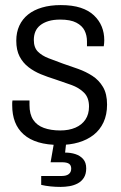

<svg xmlns="http://www.w3.org/2000/svg" viewBox="-20 -558 476 755"><path d="M214 12Q166 12 131 1.5Q96 -9 73 -29.5Q50 -50 39 -78.5Q28 -107 28 -144Q28 -149 28 -154Q28 -159 29 -163H96Q96 -158 96 -153.5Q96 -149 96 -145Q96 -109 110.5 -87Q125 -65 152.5 -55Q180 -45 217 -45Q251 -45 276.5 -56Q302 -67 316 -88Q330 -109 330 -139Q330 -174 310.5 -193.5Q291 -213 260.5 -224Q230 -235 197 -246Q168 -255 141 -266Q114 -277 92 -294Q70 -311 57 -336Q44 -361 44 -398Q44 -431 56 -457Q68 -483 90.5 -501Q113 -519 145.5 -528.5Q178 -538 219 -538Q265 -538 297 -527.5Q329 -517 349.5 -497.5Q370 -478 380 -453.5Q390 -429 390 -400Q390 -395 389.5 -388.5Q389 -382 388 -376H322V-395Q322 -419 312.5 -438Q303 -457 280 -469Q257 -481 217 -481Q190 -481 170.5 -475Q151 -469 138 -458.5Q125 -448 119 -433.5Q113 -419 113 -401Q113 -371 129 -355Q145 -339 171 -329Q197 -319 227 -308Q257 -298 287.5 -287Q318 -276 343.5 -259.5Q369 -243 385 -216Q401 -189 401 -147Q401 -107 387 -77Q373 -47 348 -27.5Q323 -8 289 2Q255 12 214 12ZM218 177Q198 177 178.5 175Q159 173 142 169V134H223Q241 134 250.5 126.5Q260 119 260 105Q260 92 251.5 86Q243 80 223 80H179L195 -12H242L236 42Q258 42 276.5 48Q295 54 307 67.5Q319 81 319 104Q319 126 310 140.5Q301 155 286 163Q271 171 253.5 174Q236 177 218 177Z"/></svg>

Font: Archivo SemiCondensed Light
Style: Regular
Weight: 300
Width: 4
Designer: Hector Gatti
Foundry: Omnibus-Type
Version: Version 2.001